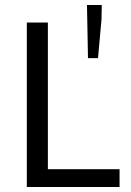

<svg xmlns="http://www.w3.org/2000/svg" viewBox="-20 -746 521 766"><path d="M87 0V-656H171V-71H457V0ZM327 -726H386L385 -669L371 -514H331Z"/></svg>

Font: RibengUni
Style: Regular
Weight: 400
Designer: (1) Dr. Andrew Glass (Senior Program Manager at Microsoft Corporation)
(2) Bivuti Chakma (Chakma Font Designer & Keyboar
Foundry: Bivuti Chakma
Version: Version 2.2022; Updated on: 03 June 2022; Friday